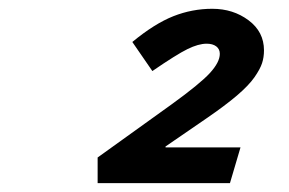

<svg xmlns="http://www.w3.org/2000/svg" viewBox="-20 -745 654 435"><path d="M201.2 -330.1V-388.2L369.1 -508.8Q432.6 -554.7 455.3 -579.3Q478 -604 478 -623Q478 -633.8 470 -639.9Q461.9 -646 448.2 -646Q429.7 -646 404.8 -633.8Q379.9 -621.6 325.2 -584L279.8 -649.9Q330.1 -691.4 372.8 -708.3Q415.5 -725.1 460.9 -725.1Q508.3 -725.1 543.2 -699Q578.1 -672.9 578.1 -630.9Q578.1 -615.2 573.7 -601.8Q569.3 -588.4 556.6 -570.1Q543.9 -551.8 517.1 -528.8Q490.2 -505.9 448.2 -477.1L355 -413.1V-411.1H524.9L501 -330.1Z"/></svg>

Font: IntelOne Mono Bold
Style: Italic
Weight: 700
Italic angle: -16°
Designer: Fred Shallcrass
Foundry: Frere-Jones Type LLC
Version: Version 1.200;hotconv 1.1.0;makeotfexe 2.6.0;FJTRelease1.2